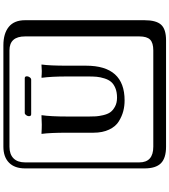

<svg xmlns="http://www.w3.org/2000/svg" viewBox="47 -841 1006 1140"><g transform="rotate(-90 550.0 -271.0)"><path d="M647 -588.9H441.9Q429.7 -588.9 430.2 -603Q430.2 -609.9 436 -618.4Q441.9 -627 449.2 -627H655.8Q667 -627 667 -613.8Q667 -606 660.9 -597.4Q654.8 -588.9 647 -588.9ZM666 -376Q666 -468.8 658.2 -525.9L660.2 -527.8Q680.2 -525.9 698.2 -525.9L735.8 -527.8L736.8 -525.9Q730 -479 730 -376V-263.2Q730 -34.2 523.9 -34.2Q490.7 -34.2 460.4 -42Q430.2 -49.8 399.7 -68.4Q369.1 -86.9 350.6 -126Q332 -165 332 -219.2V-376Q332 -476.1 325.2 -525.9L326.2 -527.8Q355 -525.9 379.9 -525.9L435.1 -527.8L436 -525.9Q428.2 -472.7 428.2 -376V-244.1Q428.2 -221.2 429.2 -204.6Q430.2 -188 436 -162.1Q441.9 -136.2 452.9 -120.1Q463.9 -104 486.3 -91.6Q508.8 -79.1 540 -79.1Q573.2 -79.1 597.2 -89.1Q621.1 -99.1 634 -114.5Q647 -129.9 654.5 -154.1Q662.1 -178.2 664.1 -199.7Q666 -221.2 666 -250ZM249 -717.8Q204.1 -717.8 179.9 -693.8Q155.8 -669.9 155.8 -625V53.2Q155.8 136.2 249 136.2H820.8Q865.7 136.2 884.8 117.2Q903.8 98.1 903.8 53.2V-625Q903.8 -717.8 820.8 -717.8ZM1000 84Q1000 152.8 973.4 182.4Q946.8 211.9 880.9 211.9H249Q181.2 211.9 150.6 181.4Q120.1 150.9 120.1 84V-625Q120.1 -687 154.1 -720.5Q188 -753.9 249 -753.9H851.1Q920.9 -753.9 960.4 -721.9Q1000 -689.9 1000 -625Z"/></g></svg>

Font: Linux Biolinum Keyboard
Style: Regular
Weight: 700
Designer: Philipp H. Poll
Foundry: Philipp H. Poll
Version: Version 0.6.1 ; ttfautohint (v0.9)